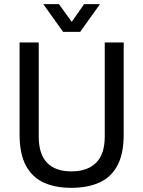

<svg xmlns="http://www.w3.org/2000/svg" viewBox="-20 -890 688 922"><path d="M322 12Q245 12 189.5 -13.5Q134 -39 104 -95.5Q74 -152 74 -244V-686H166V-234Q166 -150 206 -108.5Q246 -67 322 -67Q400 -67 441.5 -108.5Q483 -150 483 -234V-686H574V-244Q574 -152 544 -95.5Q514 -39 457.5 -13.5Q401 12 322 12ZM188 -870H263L345 -757L304 -756L384 -870H460L365 -737H283Z"/></svg>

Font: Archivo SemiCondensed
Style: Regular
Weight: 400
Width: 4
Designer: Hector Gatti
Foundry: Omnibus-Type
Version: Version 2.001